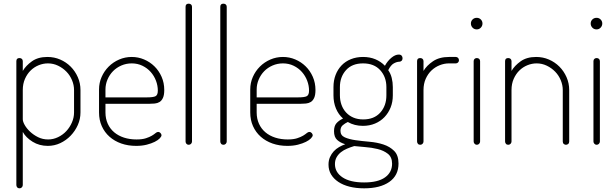

<svg xmlns="http://www.w3.org/2000/svg" viewBox="-20 -788 3353 1045"><path d="M86 -472Q94 -472 99 -467.5Q104 -463 104 -455V-402Q121 -431 154 -454.5Q187 -478 238 -478Q275 -478 307.5 -464Q340 -450 364.5 -425.5Q389 -401 403.5 -368Q418 -335 418 -298V-176Q418 -140 403.5 -107.5Q389 -75 364.5 -49.5Q340 -24 308 -9Q276 6 240 6Q194 6 157.5 -16.5Q121 -39 104 -70V219Q104 226 99 231.5Q94 237 86 237Q78 237 73.5 231.5Q69 226 69 219V-455Q69 -472 86 -472ZM383 -298Q383 -325 372 -351.5Q361 -378 341.5 -398Q322 -418 296 -430.5Q270 -443 241 -443Q215 -443 190.5 -433Q166 -423 147 -404.5Q128 -386 116 -359Q104 -332 104 -298V-139Q104 -126 114.5 -107.5Q125 -89 143.5 -71.5Q162 -54 187 -41.5Q212 -29 242 -29Q270 -29 296 -41.5Q322 -54 341 -74.5Q360 -95 371.5 -121.5Q383 -148 383 -176Z M697 -478Q732 -478 764 -464.5Q796 -451 820.5 -427Q845 -403 859.5 -370Q874 -337 874 -298Q874 -271 867 -255.5Q860 -240 848.5 -233Q837 -226 822 -224.5Q807 -223 791 -223H554V-176Q554 -142 566.5 -114.5Q579 -87 601.5 -68Q624 -49 655 -39Q686 -29 723 -29Q754 -29 774 -35.5Q794 -42 806.5 -49.5Q819 -57 826.5 -63.5Q834 -70 841 -70Q848 -70 853.5 -64Q859 -58 859 -52Q859 -45 849.5 -35Q840 -25 822 -16Q804 -7 778.5 -0.5Q753 6 721 6Q677 6 640 -7Q603 -20 576 -44Q549 -68 534 -101.5Q519 -135 519 -176V-301Q519 -337 533 -369Q547 -401 571.5 -425.5Q596 -450 628.5 -464Q661 -478 697 -478ZM779 -258Q816 -258 827.5 -265Q839 -272 839 -295Q839 -322 829 -348.5Q819 -375 800.5 -396Q782 -417 755.5 -430Q729 -443 697 -443Q667 -443 640.5 -431.5Q614 -420 595 -400.5Q576 -381 565 -355Q554 -329 554 -301V-258Z M1007 -768Q1015 -768 1020 -763.5Q1025 -759 1025 -751V-18Q1025 -11 1020 -5.5Q1015 0 1007 0Q999 0 994.5 -5.5Q990 -11 990 -18V-751Q990 -768 1007 -768Z M1196 -768Q1204 -768 1209 -763.5Q1214 -759 1214 -751V-18Q1214 -11 1209 -5.5Q1204 0 1196 0Q1188 0 1183.5 -5.5Q1179 -11 1179 -18V-751Q1179 -768 1196 -768Z M1520 -478Q1555 -478 1587 -464.5Q1619 -451 1643.5 -427Q1668 -403 1682.5 -370Q1697 -337 1697 -298Q1697 -271 1690 -255.5Q1683 -240 1671.5 -233Q1660 -226 1645 -224.5Q1630 -223 1614 -223H1377V-176Q1377 -142 1389.5 -114.5Q1402 -87 1424.5 -68Q1447 -49 1478 -39Q1509 -29 1546 -29Q1577 -29 1597 -35.5Q1617 -42 1629.5 -49.5Q1642 -57 1649.5 -63.5Q1657 -70 1664 -70Q1671 -70 1676.5 -64Q1682 -58 1682 -52Q1682 -45 1672.5 -35Q1663 -25 1645 -16Q1627 -7 1601.5 -0.5Q1576 6 1544 6Q1500 6 1463 -7Q1426 -20 1399 -44Q1372 -68 1357 -101.5Q1342 -135 1342 -176V-301Q1342 -337 1356 -369Q1370 -401 1394.5 -425.5Q1419 -450 1451.5 -464Q1484 -478 1520 -478ZM1602 -258Q1639 -258 1650.5 -265Q1662 -272 1662 -295Q1662 -322 1652 -348.5Q1642 -375 1623.5 -396Q1605 -417 1578.5 -430Q1552 -443 1520 -443Q1490 -443 1463.5 -431.5Q1437 -420 1418 -400.5Q1399 -381 1388 -355Q1377 -329 1377 -301V-258Z M2083 -314Q2083 -369 2049.5 -406Q2016 -443 1956 -443Q1896 -443 1863 -406Q1830 -369 1830 -314V-270Q1830 -242 1838.5 -218Q1847 -194 1863.5 -176Q1880 -158 1903.5 -148Q1927 -138 1957 -138Q2016 -138 2049.5 -175Q2083 -212 2083 -269ZM2114 103Q2114 67 2091 49Q2068 31 2035 23Q2002 15 1967 12.5Q1932 10 1908 7Q1888 13 1869 21Q1850 29 1835.5 40.5Q1821 52 1812 68Q1803 84 1803 105Q1803 150 1844.5 177.5Q1886 205 1962 205Q2037 205 2075.5 177.5Q2114 150 2114 103ZM2153 -452Q2140 -452 2123.5 -443Q2107 -434 2093 -406Q2106 -388 2112 -364Q2118 -340 2118 -314V-269Q2118 -233 2106 -203Q2094 -173 2072.5 -150.5Q2051 -128 2021 -115.5Q1991 -103 1955 -103Q1909 -103 1873 -124Q1858 -117 1845.5 -106.5Q1833 -96 1833 -76Q1833 -51 1856.5 -40.5Q1880 -30 1915 -25Q1950 -20 1991 -16.5Q2032 -13 2067 -1.5Q2102 10 2125.5 33.5Q2149 57 2149 102Q2149 167 2099 202Q2049 237 1962 237Q1918 237 1882.5 228Q1847 219 1821.5 202Q1796 185 1782 161.5Q1768 138 1768 108Q1768 85 1776 67Q1784 49 1796.5 35.5Q1809 22 1825.5 12.5Q1842 3 1859 -3Q1832 -11 1815 -26.5Q1798 -42 1798 -74Q1798 -102 1811 -117Q1824 -132 1847 -143Q1822 -165 1808.5 -197.5Q1795 -230 1795 -269V-314Q1795 -350 1806.5 -380Q1818 -410 1839 -432Q1860 -454 1890 -466Q1920 -478 1956 -478Q1993 -478 2023 -465.5Q2053 -453 2075 -430Q2089 -456 2110 -473.5Q2131 -491 2150 -491Q2161 -491 2166 -485Q2171 -479 2171 -471Q2171 -462 2165.5 -457Q2160 -452 2153 -452Z M2424 -443Q2398 -443 2373 -433Q2348 -423 2328.5 -404.5Q2309 -386 2297 -359Q2285 -332 2285 -298V-18Q2285 -11 2280 -5.5Q2275 0 2267 0Q2259 0 2254.5 -5.5Q2250 -11 2250 -18V-455Q2250 -472 2267 -472Q2275 -472 2280 -467.5Q2285 -463 2285 -455V-402Q2302 -431 2336.5 -454.5Q2371 -478 2424 -478H2461Q2468 -478 2473 -473Q2478 -468 2478 -460Q2478 -453 2473 -448Q2468 -443 2461 -443Z M2575 -472Q2583 -472 2588 -467.5Q2593 -463 2593 -455V-18Q2593 -11 2588 -5.5Q2583 0 2575 0Q2568 0 2563 -5.5Q2558 -11 2558 -18V-455Q2558 -463 2563 -467.5Q2568 -472 2575 -472ZM2575 -691Q2588 -691 2597 -682Q2606 -673 2606 -660Q2606 -647 2597 -637.5Q2588 -628 2575 -628Q2561 -628 2552 -637.5Q2543 -647 2543 -660Q2543 -673 2552 -682Q2561 -691 2575 -691Z M2764 -18Q2764 -11 2759 -5.5Q2754 0 2746 0Q2738 0 2733.5 -5.5Q2729 -11 2729 -18V-455Q2729 -472 2746 -472Q2754 -472 2759 -467.5Q2764 -463 2764 -455V-402Q2781 -431 2814 -454.5Q2847 -478 2898 -478Q2935 -478 2967.5 -464Q3000 -450 3024.5 -425.5Q3049 -401 3063.5 -368Q3078 -335 3078 -298V-18Q3078 -9 3072.5 -4.5Q3067 0 3060 0Q3054 0 3048.5 -4.5Q3043 -9 3043 -18V-298Q3043 -325 3032 -351.5Q3021 -378 3001.5 -398Q2982 -418 2956 -430.5Q2930 -443 2901 -443Q2875 -443 2850.5 -433Q2826 -423 2807 -404.5Q2788 -386 2776 -359Q2764 -332 2764 -298Z M3227 -472Q3235 -472 3240 -467.5Q3245 -463 3245 -455V-18Q3245 -11 3240 -5.5Q3235 0 3227 0Q3220 0 3215 -5.5Q3210 -11 3210 -18V-455Q3210 -463 3215 -467.5Q3220 -472 3227 -472ZM3227 -691Q3240 -691 3249 -682Q3258 -673 3258 -660Q3258 -647 3249 -637.5Q3240 -628 3227 -628Q3213 -628 3204 -637.5Q3195 -647 3195 -660Q3195 -673 3204 -682Q3213 -691 3227 -691Z"/></svg>

Font: AkaAcidDosis
Style: ExtraLight
Weight: 250
Designer: Edgar Tolentino, Pablo Impallari, Igino Marini, Aka-Acid
Foundry: Edgar Tolentino, Pablo Impallari, Igino Marini, Aka-Acid
Version: Version 1.007